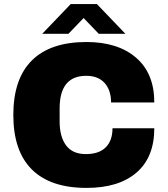

<svg xmlns="http://www.w3.org/2000/svg" viewBox="-20 -905 818 937"><path d="M402 -700Q555 -700 644 -623.5Q733 -547 733 -405H522Q522 -465 490.5 -500Q459 -535 401 -535Q271 -535 271 -376V-312Q271 -238 302.5 -195.5Q334 -153 399 -153Q463 -153 496 -186Q529 -219 529 -279H733Q733 -138 646.5 -63Q560 12 402 12Q226 12 135.5 -78Q45 -168 45 -344Q45 -520 135.5 -610Q226 -700 402 -700ZM453 -885 592 -740H462L388 -817L314 -740H186L325 -885Z"/></svg>

Font: Archicoco
Style: Regular
Weight: 400
Designer: Hector Gatti
Foundry: Hector Gatti
Version: 1.002